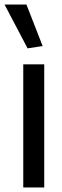

<svg xmlns="http://www.w3.org/2000/svg" viewBox="-42 -822 274 842"><path d="M60 -540H152V0H60ZM79 -610 -22 -802H74L145 -620Z"/></svg>

Font: Encode Sans Compressed
Style: Medium
Weight: 500
Designer: Pablo Impallari, Andres Torresi
Foundry: Pablo Impallari, Andres Torresi
Version: Version 1.000; ttfautohint (v1.00) -l 8 -r 50 -G 200 -x 14 -